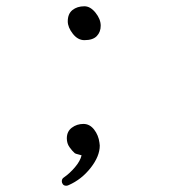

<svg xmlns="http://www.w3.org/2000/svg" viewBox="-20 -492 540 612"><path d="M301 -410Q301 -390 288.5 -377Q276 -364 249 -364Q228 -364 212 -384.5Q196 -405 196 -424Q196 -448 211 -460Q226 -472 249 -472Q268 -472 284.5 -451.5Q301 -431 301 -410ZM240 3Q238 2 229 0Q220 -2 218 -4Q210 -11 201.5 -23Q193 -35 193 -51Q193 -73 209 -85Q225 -97 246 -97Q266 -97 280 -79Q294 -61 297 -37Q297 -35 297.5 -32.5Q298 -30 298 -28Q298 6 269 43Q240 80 199 98Q197 99 195 99.5Q193 100 191 100Q184 100 180.5 95.5Q177 91 177 86Q177 78 183 74Q202 61 219 41Q236 21 240 3Z"/></svg>

Font: Moon Stars Kai HW
Style: Regular
Weight: 400
Designer: GuiWonder
Version: Version 1.101